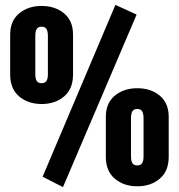

<svg xmlns="http://www.w3.org/2000/svg" viewBox="-20 -747 729 783"><path d="M21.5 -442.9Q21.5 -384.8 58.1 -353.8Q94.7 -322.8 149.9 -322.8Q205.1 -322.8 241.5 -353.8Q277.8 -384.8 277.8 -442.9V-606Q277.8 -662.1 241.5 -692.4Q205.1 -722.7 149.9 -722.7Q94.7 -722.7 58.1 -692.4Q21.5 -662.1 21.5 -606ZM124 -444.8V-600.1Q124 -620.1 130.1 -629.2Q136.2 -638.2 149.9 -638.2Q163.1 -638.2 169.2 -629.2Q175.3 -620.1 175.3 -600.1V-444.8Q175.3 -425.3 169.2 -416.5Q163.1 -407.7 149.9 -407.7Q136.2 -407.7 130.1 -416.5Q124 -425.3 124 -444.8ZM537.1 -687.5 450.7 -727.1 153.8 -26.4 236.8 16.1ZM411.6 -107.4Q411.6 -49.3 448.2 -18.3Q484.9 12.7 540 12.7Q595.2 12.7 631.6 -18.3Q668 -49.3 668 -107.4V-270.5Q668 -326.7 631.6 -356.9Q595.2 -387.2 540 -387.2Q484.9 -387.2 448.2 -356.9Q411.6 -326.7 411.6 -270.5ZM514.2 -109.4V-264.6Q514.2 -284.7 520.3 -293.7Q526.4 -302.7 540 -302.7Q553.2 -302.7 559.3 -293.7Q565.4 -284.7 565.4 -264.6V-109.4Q565.4 -89.8 559.3 -81.1Q553.2 -72.3 540 -72.3Q526.4 -72.3 520.3 -81.1Q514.2 -89.8 514.2 -109.4Z"/></svg>

Font: Roboto Flex
Style: wght 700 wdth 25 opsz 34 GRAD 0.00 slnt 0.00 XTRA 468 XOPQ 96 YOPQ 79 YTLC 514 YTUC 712 YTAS 750 YTDE -203.00 YTFI 738
Weight: 700
Width: 1
Designer: Berlow after Robertson
Foundry: Google
Version: Version 3.100